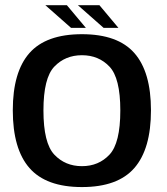

<svg xmlns="http://www.w3.org/2000/svg" viewBox="-20 -734 661 758"><path d="M303.5 4.5Q445 4.5 510.5 -70.8Q576 -146 576 -298.5Q576 -450 510.5 -524.5Q445 -599 303.5 -599Q162 -599 96.2 -524.5Q30.5 -450 30.5 -298.5Q30.5 -146 96.2 -70.8Q162 4.5 303.5 4.5ZM303.5 -78Q237.5 -78 194.5 -123.5Q151.5 -169 151.5 -298Q151.5 -426 194.5 -471Q237.5 -516 303.5 -516Q369.5 -516 412.2 -471Q455 -426 455 -298Q455 -169 412.2 -123.5Q369.5 -78 303.5 -78ZM389 -624H447.5L372.5 -713.5H287.5ZM260.5 -624H319L244 -713.5H159Z"/></svg>

Font: Anybody UltraCondensed Thin Medium
Style: Regular
Weight: 500
Version: Version 1.111